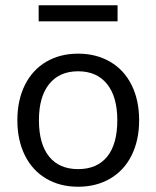

<svg xmlns="http://www.w3.org/2000/svg" viewBox="-20 -703 595 730"><path d="M46 -246Q46 -322 74.5 -379.5Q103 -437 155.5 -468Q208 -499 277 -499Q346 -499 399 -468Q452 -437 480.5 -379.5Q509 -322 509 -246Q509 -170 480.5 -112.5Q452 -55 399 -24Q346 7 277 7Q208 7 155.5 -24Q103 -55 74.5 -112.5Q46 -170 46 -246ZM426 -246Q426 -335 387 -383.5Q348 -432 277 -432Q206 -432 167 -383.5Q128 -335 128 -246Q128 -156 166.5 -108Q205 -60 277 -60Q349 -60 387.5 -107.5Q426 -155 426 -246ZM127 -622V-683H427V-622Z"/></svg>

Font: wassup Sans
Style: Regular
Weight: 400
Version: Version 2.001